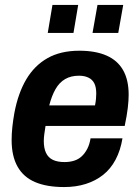

<svg xmlns="http://www.w3.org/2000/svg" viewBox="-20 -744 565 776"><path d="M239 12Q169 12 122 -8Q75 -28 51 -70.5Q27 -113 27 -178Q27 -204 30 -231.5Q33 -259 38 -287Q53 -367 86 -423Q119 -479 172 -509Q225 -539 301 -539Q366 -539 410.5 -519.5Q455 -500 477.5 -460.5Q500 -421 500 -361Q500 -338 496.5 -308Q493 -278 484 -235H164Q161 -217 159 -201.5Q157 -186 157 -174Q157 -145 166 -126Q175 -107 193.5 -98Q212 -89 241 -89Q262 -89 279.5 -94.5Q297 -100 310 -112Q323 -124 332.5 -142Q342 -160 346 -185H475Q467 -136 447 -98.5Q427 -61 396.5 -37Q366 -13 326.5 -0.5Q287 12 239 12ZM179 -318H364Q367 -333 368 -345Q369 -357 369 -366Q369 -392 361 -407.5Q353 -423 337 -430.5Q321 -438 299 -438Q267 -438 243.5 -424.5Q220 -411 204.5 -384Q189 -357 179 -318ZM173 -611 192 -724H296L277 -611ZM354 -611 374 -724H478L458 -611Z"/></svg>

Font: Archivo SemiCondensed
Style: Bold Italic
Weight: 700
Width: 4
Italic angle: -10°
Designer: Hector Gatti
Foundry: Omnibus-Type
Version: Version 2.001